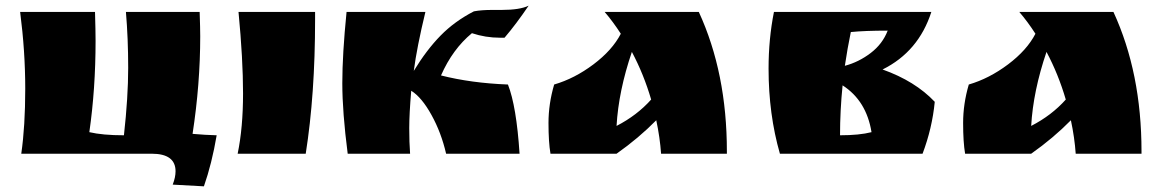

<svg xmlns="http://www.w3.org/2000/svg" viewBox="-20 -542 4122 677"><path d="M515 0H55Q69 -97 69 -229Q69 -361 51 -500H315Q317 -432 317 -398Q317 -229 295 -76Q342 -65 417 -65Q432 -200 432 -303Q432 -406 424 -500H684Q686 -442 686 -414Q686 -246 659 -70Q704 -66 744 -65Q727 35 699 115L589 109Q599 83 599 62Q599 0 515 0Z M1091 -500V-473Q1091 -209 1058 0H818Q837 -92 837 -212.5Q837 -333 821 -500Z M1716 -507H1749Q1813 -507 1844 -522Q1800 -457 1759 -409H1743Q1692 -409 1644 -425Q1576 -369 1535 -276Q1641 -249 1771 -244Q1801 -168 1812 0H1553Q1536 -74 1501.5 -136.5Q1467 -199 1430 -222Q1423 -140 1423 -90Q1423 -40 1426 0H1206Q1187 -147 1187 -248.5Q1187 -350 1202 -500H1480Q1450 -376 1439 -292Q1484 -366 1533.5 -416.5Q1583 -467 1651 -502Q1677 -507 1716 -507Z M2543 -8V0H2311Q2307 -57 2294 -118Q2232 -55 2154 0H1921Q1914 -41 1914 -108.5Q1914 -176 1934 -244Q2006 -265 2072.5 -315Q2139 -365 2169 -423Q2142 -465 2112 -500H2444Q2543 -285 2543 -8ZM2276 -191Q2250 -280 2208 -359Q2161 -221 2154 -98Q2226 -135 2276 -191Z M2942 -65Q3010 -65 3053 -76Q3035 -187 2951 -241Q2942 -152 2942 -65ZM2690 -300Q2690 -405 2709 -500H3264Q3219 -360 3092 -297Q3207 -256 3276 -183Q3267 -90 3233 0H2730Q2690 -139 2690 -300ZM2959 -310Q3008 -323 3050 -355Q3092 -387 3110 -434Q3030 -434 2980 -429Q2968 -371 2959 -310Z M4005 -8V0H3773Q3769 -57 3756 -118Q3694 -55 3616 0H3383Q3376 -41 3376 -108.5Q3376 -176 3396 -244Q3468 -265 3534.5 -315Q3601 -365 3631 -423Q3604 -465 3574 -500H3906Q4005 -285 4005 -8ZM3738 -191Q3712 -280 3670 -359Q3623 -221 3616 -98Q3688 -135 3738 -191Z"/></svg>

Font: Ruslan Display
Style: Regular
Weight: 400
Designer: Denis Masharov, Vladimir Rabdu
Foundry: Denis Masharov, Vladimir Rabdu
Version: Version 1.000; ttfautohint (v1.4.1)